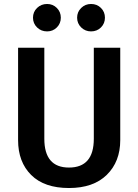

<svg xmlns="http://www.w3.org/2000/svg" viewBox="-20 -931 696 966"><path d="M217 -911Q246 -911 266 -891Q286 -871 286 -842Q286 -813 266 -793Q246 -773 217 -773Q187 -773 166.5 -793Q146 -813 146 -842Q146 -871 166.5 -891Q187 -911 217 -911ZM438 -911Q468 -911 488 -891Q508 -871 508 -842Q508 -813 488 -793Q468 -773 438 -773Q409 -773 388.5 -793Q368 -813 368 -842Q368 -871 388.5 -891Q409 -911 438 -911ZM585 -691V-226Q585 -118 517.5 -51.5Q450 15 327 15Q203 15 137 -50.5Q71 -116 71 -226V-691H203V-233Q203 -88 327 -88Q452 -88 452 -233V-691Z"/></svg>

Font: FiraGO Medium
Style: Regular
Weight: 500
Designer: bBox Type
Foundry: bBox Type GmbH
Version: Version 1.001;PS 001.001;hotconv 1.0.88;makeotf.lib2.5.64775